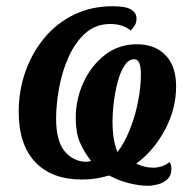

<svg xmlns="http://www.w3.org/2000/svg" viewBox="-20 -566 606 616"><path d="M455 30Q428 30 395 22Q362 14 330 -3Q310 3 288.5 6.5Q267 10 243 10Q146 10 93 -46Q40 -102 40 -207Q40 -275 61.5 -336Q83 -397 122.5 -444.5Q162 -492 217.5 -519Q273 -546 342 -546Q383 -546 400.5 -535.5Q418 -525 418 -507Q418 -492 411 -482.5Q404 -473 399 -468Q391 -476 374 -482.5Q357 -489 334 -489Q287 -489 254 -459.5Q221 -430 200 -383Q179 -336 169.5 -283.5Q160 -231 160 -185Q160 -113 188 -80Q216 -47 258 -47Q266 -47 272 -50Q249 -79 236 -110Q223 -141 223 -187Q223 -248 248 -302Q273 -356 317 -390Q361 -424 419 -424Q477 -424 511 -389Q545 -354 545 -289Q545 -216 509 -149Q473 -82 417 -41Q430 -35 443.5 -31.5Q457 -28 473 -28Q486 -28 500.5 -33Q515 -38 523 -46Q530 -40 530 -25Q530 -3 517 9Q504 21 486.5 25.5Q469 30 455 30ZM357 -78Q379 -107 396 -149Q413 -191 422.5 -238Q432 -285 432 -328Q432 -376 411 -376Q393 -376 380 -356.5Q367 -337 358.5 -306.5Q350 -276 345.5 -241Q341 -206 341 -176Q341 -116 357 -78Z"/></svg>

Font: Noto Serif ExtraCondensed
Style: Bold Italic
Weight: 700
Width: 2
Italic angle: -12°
Designer: Monotype Design Team
Foundry: Monotype Imaging Inc.
Version: Version 2.013; ttfautohint (v1.8.4.7-5d5b)